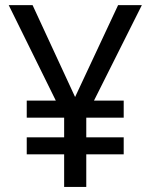

<svg xmlns="http://www.w3.org/2000/svg" viewBox="-20 -734 591 754"><path d="M274.9 -353 443.8 -713.9H537.1L349.1 -338.9H465.8V-272H318.8V-194.8H465.8V-127.9H318.8V0H231.9V-127.9H85V-194.8H231.9V-272H85V-338.9H199.2L14.2 -713.9H107.9Z"/></svg>

Font: Droid Sans
Style: Regular
Weight: 400
Version: Version 1.00 build 113